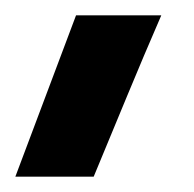

<svg xmlns="http://www.w3.org/2000/svg" viewBox="-28 -108 252 250"><path d="M182 -88Q159 -35 137.5 17Q116 69 94 122H-8Q12 69 31.5 17Q51 -35 71 -88Z"/></svg>

Font: Reem Kufi SemiBold
Style: Regular
Weight: 600
Designer: Khaled Hosny
Version: Version 1.001